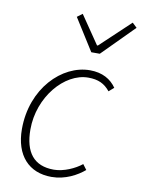

<svg xmlns="http://www.w3.org/2000/svg" viewBox="-85 -796 642 866"><g transform="rotate(10 236.5 -362.5)"><path d="M211 12C275 12 328 -18 361 -46L343 -70C312 -45 261 -22 216 -22C125 -22 81 -78 81 -183C81 -331 189 -458 298 -458C344 -458 373 -444 398 -413L421 -433C396 -469 357 -492 300 -492C172 -492 43 -364 43 -178C43 -57 108 12 211 12ZM291 -573H330L473 -717L452 -737L315 -608H311L223 -737L199 -719Z"/></g></svg>

Font: Source Sans Pro Light
Style: Italic
Weight: 300
Italic angle: -11°
Designer: Paul D. Hunt
Foundry: Adobe Systems Incorporated
Version: Version 3.006;hotconv 1.0.111;makeotfexe 2.5.65597